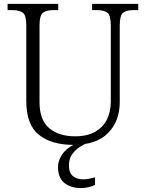

<svg xmlns="http://www.w3.org/2000/svg" viewBox="-20 -734 745 986"><path d="M357 10Q245 10 180 -41.5Q115 -93 115 -215V-605Q115 -655 97.5 -668.5Q80 -682 45 -682H19V-714H279V-682H253Q218 -682 200.5 -668.5Q183 -655 183 -603V-210Q183 -117 233 -75.5Q283 -34 365 -34Q428 -34 469 -57.5Q510 -81 529.5 -121Q549 -161 549 -212V-605Q549 -655 531.5 -668.5Q514 -682 479 -682H453V-714H690V-682H665Q629 -682 612 -668.5Q595 -655 595 -603V-210Q595 -112 535 -51Q475 10 357 10ZM399 232Q342 232 310 205Q278 178 278 125Q278 95 293 69Q308 43 332.5 25Q357 7 384 0H431Q412 6 389.5 20.5Q367 35 350.5 58.5Q334 82 334 114Q334 155 355.5 171Q377 187 407 187Q421 187 435 184.5Q449 182 468 177V216Q453 223 433.5 227.5Q414 232 399 232Z"/></svg>

Font: Noto Serif Gurmukhi Light
Style: Regular
Weight: 300
Designer: Vaibhav Singh and the Monotype Design Team
Foundry: Monotype Imaging Inc.
Version: Version 2.004; ttfautohint (v1.8.4.7-5d5b)